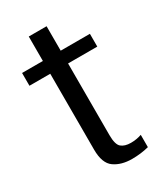

<svg xmlns="http://www.w3.org/2000/svg" viewBox="-183 -806 771 891"><g transform="rotate(-30 202.5 -360.0)"><path d="M254.5 6.5Q301.5 6.5 344.5 -4.5V-70.5Q317 -61 287 -61Q254 -61 236 -76.2Q218 -91.5 218 -141.5V-526H374.5V-594.5H218V-725.5H122.5V-594.5H11V-526H122.5V-119.5Q122.5 -46 159.8 -19.8Q197 6.5 254.5 6.5Z"/></g></svg>

Font: Anybody SemiCondensed
Style: Regular
Weight: 400
Width: 4
Version: Version 1.113;gftools[0.9.25]